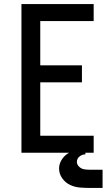

<svg xmlns="http://www.w3.org/2000/svg" viewBox="-20 -755 540 949"><path d="M86 0H443V-84H179V-348H385V-432H179V-651H443V-735H86ZM427 174H487V84H426Q426 84 426 84Q426 84 426 84Q412 84 397.5 82Q383 80 371.5 69.5Q360 59 360 45Q360 29 373 18.5Q386 8 402 8V-19Q379 -19 357 -14Q335 -9 315.5 3.5Q296 16 284 36Q272 56 272 78Q272 104 287.5 126Q303 148 326.5 159Q350 170 375.5 172Q401 174 427 174Z"/></svg>

Font: Iosevka SS08 Medium
Style: Regular
Weight: 500
Monospace: yes
Designer: Belleve Invis
Foundry: Belleve Invis
Version: Version 3.4.3; ttfautohint (v1.8.3)